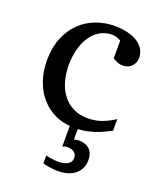

<svg xmlns="http://www.w3.org/2000/svg" viewBox="-135 -578 735 886"><g transform="rotate(20 233.0 -134.5)"><path d="M371.6 129.9Q371.6 153.3 362.8 170.9Q354 188.5 338.6 200.7Q323.2 212.9 302 219Q280.8 225.1 255.4 225.1Q242.2 225.1 229.2 223.6Q216.3 222.2 205.6 220.2Q192.9 218.3 181.6 214.8V175.8Q191.9 178.2 202.6 180.2Q211.9 181.6 222.4 182.9Q232.9 184.1 242.7 184.1Q254.4 184.1 265.9 181.9Q277.3 179.7 286.4 175Q295.4 170.4 301 162.6Q306.6 154.8 306.6 143.1Q306.6 124.5 293.5 115.2Q280.3 106 259.8 106Q255.9 106 252 106.9Q248 107.9 244.6 108.9L236.8 111.8V10.7Q199.7 7.3 168 -6.3Q126 -25.4 96.2 -58.8Q66.4 -92.3 50.3 -138.2Q34.2 -184.1 34.2 -237.8Q34.2 -300.8 53.7 -348.6Q73.2 -396.5 106.4 -429Q139.6 -461.4 183.3 -477.8Q227.1 -494.1 274.9 -494.1Q307.6 -494.1 336.2 -487.5Q364.7 -481 385.5 -468.3Q406.2 -455.6 418.2 -437Q430.2 -418.5 430.2 -394Q430.2 -379.4 425 -368.4Q419.9 -357.4 411.6 -349.9Q403.3 -342.3 392.8 -338.6Q382.3 -335 371.1 -335Q354.5 -335 342.3 -340.6Q330.1 -346.2 320.8 -352.1V-439Q310.5 -444.8 299.6 -448.5Q288.6 -452.1 278.8 -452.1Q245.6 -452.1 219 -437Q192.4 -421.9 174.1 -395Q155.8 -368.2 146 -331.3Q136.2 -294.4 136.2 -251Q136.2 -209.5 146.7 -172.9Q157.2 -136.2 178 -109.1Q198.7 -82 229.7 -66.4Q260.7 -50.8 301.8 -50.8Q336.9 -50.8 368.4 -61.8Q399.9 -72.8 432.1 -94.2V-37.1Q415 -28.3 396.2 -19.3Q377.4 -10.3 356.2 -3.4Q335 3.4 311.5 7.8Q294.4 10.7 276.4 11.7V63Q281.7 62 286.6 60.5Q291.5 59.1 299.8 59.1Q314.9 59.1 327.9 63Q340.8 66.9 350.6 75.4Q360.4 84 366 97.4Q371.6 110.8 371.6 129.9Z"/></g></svg>

Font: BabelStone Ogham Special
Style: Regular
Weight: 400
Designer: Andrew West
Foundry: BabelStone
Version: Version 1.02 March 14, 2022